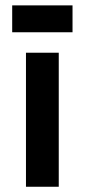

<svg xmlns="http://www.w3.org/2000/svg" viewBox="-20 -712 323 732"><path d="M79 0V-511H204V0ZM26.5 -589V-691.5H256.5V-589Z"/></svg>

Font: Undotted
Style: Bold
Weight: 700
Designer: Delve Withrington, Dave Bailey, Thomas Jockin
Foundry: Delve Fonts LLC
Version: Version 4.000